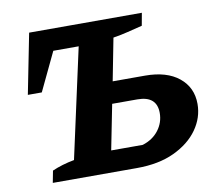

<svg xmlns="http://www.w3.org/2000/svg" viewBox="-74 -741 928 827"><g transform="rotate(-10 390.0 -327.5)"><path d="M92 0 102 -52Q145 -71 199 -81L304 -560H193L113 -392H52L104 -655H597L587 -600Q555 -592 522.5 -584Q490 -576 458 -571L422 -386H563Q658 -386 711.5 -342.5Q765 -299 765 -227Q765 -167 728.5 -115.5Q692 -64 624 -32Q556 0 460 0ZM364 -94H502Q547 -108 572.5 -141.5Q598 -175 598 -217Q598 -291 513 -291H403Z"/></g></svg>

Font: Piazzolla
Style: Bold Italic
Weight: 700
Italic angle: -11.3°
Designer: Juan Pablo del Peral
Foundry: Huerta Tipografica
Version: Version 1.330